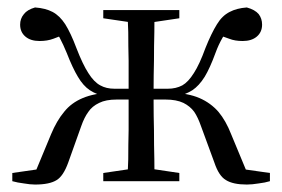

<svg xmlns="http://www.w3.org/2000/svg" viewBox="-20 -486 757 515"><path d="M13 0Q27 4 44 6Q61 9 74 9Q113 9 132 -3Q150 -14 163 -50L198 -148Q206 -171 217 -186Q227 -201 246 -210Q264 -219 293 -219H352V-248H287Q265 -248 249 -257Q232 -266 217 -290Q202 -313 185 -357Q170 -397 155 -421Q140 -444 121 -454Q102 -464 74 -466Q53 -460 44 -448Q34 -436 34 -420Q34 -400 48 -388Q62 -376 86 -376Q107 -376 123 -382Q138 -388 153 -393L117 -419Q129 -404 140 -385Q150 -366 159 -344Q175 -303 189 -280Q203 -256 221 -244Q239 -232 267 -226L279 -238Q233 -236 202 -223Q171 -210 152 -186Q132 -162 117 -126L68 -8L117 -37L13 -22ZM704 0V-22L599 -37L649 -8L600 -126Q586 -162 566 -186Q545 -210 515 -223Q485 -236 437 -238L450 -226Q477 -232 496 -244Q514 -256 529 -280Q543 -303 558 -344Q566 -366 577 -385Q588 -404 600 -419L564 -393Q579 -388 595 -382Q610 -376 631 -376Q655 -376 669 -388Q683 -400 683 -420Q683 -436 674 -448Q664 -460 642 -466Q615 -464 596 -454Q576 -444 562 -421Q547 -397 531 -357Q515 -313 500 -290Q485 -266 469 -257Q452 -248 430 -248H365V-219H424Q453 -219 472 -210Q490 -201 501 -186Q511 -171 519 -148L555 -50Q567 -14 586 -3Q605 9 642 9Q656 9 674 6Q691 4 704 0ZM321 0H395Q394 -22 394 -59Q393 -96 393 -137Q392 -177 392 -209V-249Q392 -282 393 -323Q393 -363 394 -400Q394 -437 395 -459H321Q323 -437 324 -400Q324 -363 325 -323Q325 -282 325 -249V-209Q325 -177 325 -137Q324 -96 324 -59Q323 -22 321 0ZM257 0H461V-22L367 -36H352L257 -22ZM257 -437 352 -423H367L461 -437V-459H257Z"/></svg>

Font: Source Serif 4 48pt
Style: Regular
Weight: 400
Designer: Frank Grie√ühammer
Foundry: Adobe Systems Incorporated
Version: Version 4.004;hotconv 1.0.116;makeotfexe 2.5.65601